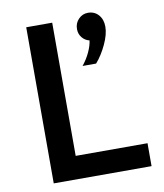

<svg xmlns="http://www.w3.org/2000/svg" viewBox="-82 -799 741 866"><g transform="rotate(-10 288.0 -365.5)"><path d="M542 0H94V-715H213V-105H542ZM376 -499H314Q335 -525 348.5 -554Q362 -583 365 -607Q344 -612 331 -628.5Q318 -645 318 -667Q318 -694 336 -712.5Q354 -731 379 -731Q409 -731 427.5 -710Q446 -689 446 -656Q446 -621 425 -576Q404 -531 376 -499Z"/></g></svg>

Font: Wix Madefor Text SemiBold
Style: Regular
Weight: 600
Designer: Dalton Maag Ltd
Foundry: Dalton Maag Ltd
Version: Version 3.100